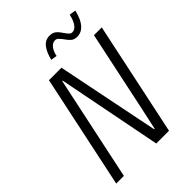

<svg xmlns="http://www.w3.org/2000/svg" viewBox="-248 -985 1098 1098"><g transform="rotate(-45 301.0 -435.5)"><path d="M175 -690H276L402 -66H406L435 -199L539 -690H602L456 0H353L229 -632H225L91 0H29ZM400 -796Q387 -813 379.5 -820Q372 -827 360 -827Q339 -827 323.5 -805.5Q308 -784 304 -757L267 -763Q278 -811 300 -839.5Q322 -868 357 -868Q382 -868 397 -855.5Q412 -843 426 -821Q437 -805 445 -797Q453 -789 464 -789Q485 -789 500.5 -811.5Q516 -834 524 -871L563 -865Q550 -808 525 -779.5Q500 -751 466 -751Q442 -751 428.5 -762.5Q415 -774 400 -796Z"/></g></svg>

Font: Decalotype Light Italic
Style: Regular
Weight: 300
Italic angle: -12°
Designer: Alfredo Marco Pradil
Foundry: Alfredo Marco Pradil
Version: Version 1.0